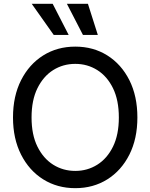

<svg xmlns="http://www.w3.org/2000/svg" viewBox="-20 -985 796 1016"><path d="M378.4 10.7Q283.2 10.7 208.7 -35.9Q134.3 -82.5 91.6 -166.7Q48.8 -251 48.8 -363.3Q48.8 -476.6 91.6 -560.8Q134.3 -645 208.7 -691.7Q283.2 -738.3 378.4 -738.3Q473.6 -738.3 547.9 -691.7Q622.1 -645 664.6 -560.8Q707 -476.6 707 -363.3Q707 -251 664.6 -166.7Q622.1 -82.5 547.9 -35.9Q473.6 10.7 378.4 10.7ZM378.4 -80.6Q442.4 -80.6 494.6 -113.3Q546.9 -146 577.9 -209Q608.9 -272 608.9 -363.3Q608.9 -455.1 577.9 -518.3Q546.9 -581.5 494.6 -614.3Q442.4 -647 378.4 -647Q314 -647 261.7 -614.3Q209.5 -581.5 178.2 -518.3Q147 -455.1 147 -363.3Q147 -272 178.2 -209Q209.5 -146 261.7 -113.3Q314 -80.6 378.4 -80.6ZM264.2 -800.3 147.9 -964.8H258.8L343.3 -800.3ZM418.9 -800.3 334 -964.8H445.3L497.6 -800.3Z"/></svg>

Font: Inter Cardless Tabular
Style: Regular
Weight: 400
Designer: Rasmus Andersson
Foundry: rsms
Version: Version 4.000;git-4fc901f